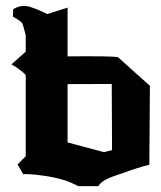

<svg xmlns="http://www.w3.org/2000/svg" viewBox="-20 -636 550 656"><path d="M141.1 -587.9 210.9 -609.9V-443.4Q356.9 -444.8 382.8 -440.9L492.2 -342.8L490.2 -73.2Q445.8 -62 397.9 -43.9Q395 -43 383.1 -39.1Q371.1 -35.2 363.5 -32.2Q356 -29.3 345.5 -24.4Q335 -19.5 327.6 -13.4Q320.3 -7.3 315.9 0H246.1Q246.6 -0.5 239.3 -4.2Q231.9 -7.8 219.2 -13.2Q206.5 -18.6 194.8 -22Q163.6 -30.8 129.6 -35.6Q95.7 -40.5 77.1 -41H59.1L40 -74.2L67.9 -102.1V-379.9Q59.1 -388.7 50.8 -395Q32.7 -409.2 19 -416Q53.7 -446.8 67.9 -459.5V-515.1Q60.1 -547.4 56.2 -556.2Q54.2 -560.1 46.1 -565.7Q38.1 -571.3 31.2 -575.2L23.9 -579.1L24.9 -604Q25.9 -605 27.6 -606Q29.3 -606.9 35.2 -609.6Q41 -612.3 47.1 -614Q53.2 -615.7 62.7 -615.7Q72.3 -615.7 82 -612.8Q97.2 -607.9 112.1 -601.6Q127 -595.2 133.8 -591.8ZM210.9 -149.4 335 -116.2 362.8 -123 361.8 -349.1 210.9 -348.6Z"/></svg>

Font: KJV1611
Style: Regular
Weight: 400
Version: Version 3.6.1